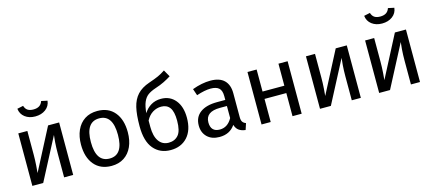

<svg xmlns="http://www.w3.org/2000/svg" viewBox="-57 -1312 4189 1862"><g transform="rotate(-15 2038.0 -380.5)"><path d="M502 0H411V-238Q411 -298 415 -352Q419 -406 422 -423L201 0H92V-527H183V-289Q183 -236 179 -179.5Q175 -123 173 -107L391 -527H502ZM145 -760 206 -773Q216 -741 237.5 -727Q259 -713 295 -713Q331 -713 354 -727.5Q377 -742 387 -773L448 -760Q442 -706 399.5 -674.5Q357 -643 295 -643Q234 -643 192.5 -674.5Q151 -706 145 -760Z M1121 -264Q1121 -182 1093 -119.5Q1065 -57 1012 -22.5Q959 12 886 12Q775 12 713 -62Q651 -136 651 -263Q651 -345 679 -407.5Q707 -470 760 -504.5Q813 -539 887 -539Q998 -539 1059.5 -465Q1121 -391 1121 -264ZM750 -263Q750 -62 886 -62Q1022 -62 1022 -264Q1022 -465 887 -465Q750 -465 750 -263Z M1711 -251Q1711 -126 1648 -57Q1585 12 1479 12Q1373 12 1309.5 -63Q1246 -138 1246 -290Q1246 -405 1263.5 -478.5Q1281 -552 1324.5 -599.5Q1368 -647 1447 -674Q1506 -694 1541.5 -710Q1577 -726 1614 -751L1653 -682Q1618 -660 1580.5 -641.5Q1543 -623 1491 -606Q1441 -589 1412 -567.5Q1383 -546 1365.5 -505.5Q1348 -465 1342 -395Q1370 -441 1414 -467Q1458 -493 1514 -493Q1604 -493 1657.5 -428Q1711 -363 1711 -251ZM1612 -248Q1612 -339 1582.5 -379Q1553 -419 1497 -419Q1451 -419 1411 -394.5Q1371 -370 1345 -320V-256Q1345 -163 1380.5 -112.5Q1416 -62 1479 -62Q1540 -62 1576 -103.5Q1612 -145 1612 -248Z M2251 -52 2230 12Q2189 7 2164 -11Q2139 -29 2127 -67Q2074 12 1970 12Q1892 12 1847 -32Q1802 -76 1802 -147Q1802 -231 1862.5 -276Q1923 -321 2034 -321H2115V-360Q2115 -416 2088 -440Q2061 -464 2005 -464Q1947 -464 1863 -436L1840 -503Q1938 -539 2022 -539Q2115 -539 2161 -493.5Q2207 -448 2207 -364V-123Q2207 -91 2218 -75.5Q2229 -60 2251 -52ZM2115 -139V-260H2046Q1900 -260 1900 -152Q1900 -105 1923 -81Q1946 -57 1991 -57Q2070 -57 2115 -139Z M2704 -232H2485V0H2393V-527H2485V-306H2704V-527H2796V0H2704Z M3390 0H3299V-238Q3299 -298 3303 -352Q3307 -406 3310 -423L3089 0H2980V-527H3071V-289Q3071 -236 3067 -179.5Q3063 -123 3061 -107L3279 -527H3390Z M3984 0H3893V-238Q3893 -298 3897 -352Q3901 -406 3904 -423L3683 0H3574V-527H3665V-289Q3665 -236 3661 -179.5Q3657 -123 3655 -107L3873 -527H3984ZM3627 -760 3688 -773Q3698 -741 3719.5 -727Q3741 -713 3777 -713Q3813 -713 3836 -727.5Q3859 -742 3869 -773L3930 -760Q3924 -706 3881.5 -674.5Q3839 -643 3777 -643Q3716 -643 3674.5 -674.5Q3633 -706 3627 -760Z"/></g></svg>

Font: Fira GO
Style: Regular
Weight: 400
Designer: Carrois Corporate
Foundry: Carrois Corporate GbR
Version: Version 0.300